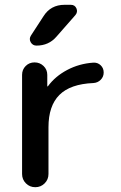

<svg xmlns="http://www.w3.org/2000/svg" viewBox="-20 -780 504 800"><path d="M72 -55V-468Q72 -490 87 -505Q102 -520 124 -520Q146 -520 161.5 -505Q177 -490 177 -468V-421Q177 -420 178 -420Q180 -420 180 -421Q210 -462 260 -488.5Q310 -515 369 -519Q387 -520 399.5 -508Q412 -496 412 -478Q412 -460 399.5 -447.5Q387 -435 369 -434Q273 -430 227.5 -384.5Q182 -339 182 -250V-55Q182 -32 166 -16Q150 0 127 0Q104 0 88 -16Q72 -32 72 -55ZM249 -760H275Q292 -760 298.5 -745Q305 -730 294 -717L215 -627Q183 -590 132 -590Q116 -590 108 -604Q100 -618 109 -632L161 -712Q191 -760 249 -760Z"/></svg>

Font: Rounded Mplus 1c Medium
Style: Regular
Weight: 500
Version: Version 1.059.20150529